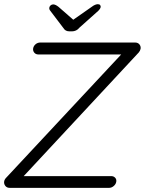

<svg xmlns="http://www.w3.org/2000/svg" viewBox="-23 -905 698 925"><path d="M627 -700.2Q641.6 -700.2 648.9 -690.9Q656.2 -681.6 654.3 -669.9Q652.3 -660.2 645.5 -652.3L84 -48.8L83 -56.6H512.7Q524.4 -56.6 531.7 -48.8Q539.1 -41 537.1 -29.3Q535.2 -17.6 524.9 -8.8Q514.6 0 502.9 0H23.4Q9.8 0 2.4 -9.8Q-4.9 -19.5 -2.9 -31.2Q-1 -41 6.8 -48.8L565.4 -647.5L570.3 -642.6H162.1Q149.4 -642.6 142.1 -651.4Q134.8 -660.2 136.7 -671.9Q138.7 -683.6 148.4 -691.9Q158.2 -700.2 171.9 -700.2ZM318.4 -801.8 418.9 -872.1Q427.7 -878.9 435.1 -881.8Q442.4 -884.8 448.2 -884.8Q456.1 -884.8 459.5 -880.4Q462.9 -876 461.9 -870.1Q460.9 -866.2 458.5 -862.3Q456.1 -858.4 451.2 -853.5L359.4 -771.5Q352.5 -762.7 343.3 -758.3Q334 -753.9 323.2 -753.9H312.5Q301.8 -753.9 294.4 -757.8Q287.1 -761.7 281.2 -771.5L219.7 -852.5Q215.8 -857.4 214.8 -861.3Q213.9 -865.2 214.8 -869.1Q215.8 -875 221.2 -879.4Q226.6 -883.8 233.4 -883.8Q244.1 -883.8 258.8 -872.1L335.9 -804.7Z"/></svg>

Font: Quicksand
Style: Italic
Weight: 400
Designer: Andrew Paglinawan
Foundry: Andrew Paglinawan
Version: Version 3.006